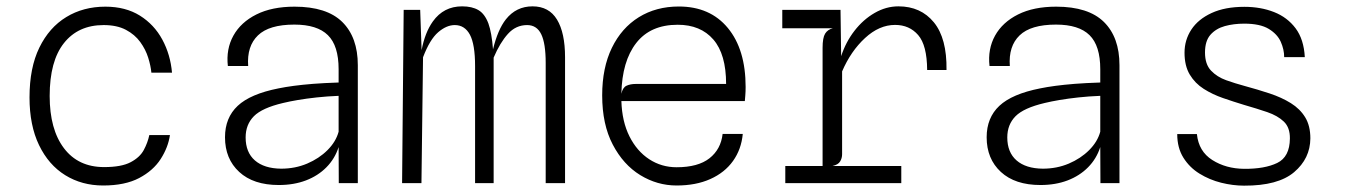

<svg xmlns="http://www.w3.org/2000/svg" viewBox="-20 -577 4240 605"><path d="M305 7.5Q238 7.5 185.5 -25Q133 -57.5 103 -119.8Q73 -182 73 -270Q73 -363.5 104 -427Q135 -490.5 188.8 -523.2Q242.5 -556 312 -556Q375.5 -556 420.8 -527.8Q466 -499.5 491.5 -452.2Q517 -405 522 -348H457Q455 -369.5 447 -395.2Q439 -421 422 -444.5Q405 -468 376.8 -483Q348.5 -498 306.5 -498Q226.5 -498 181.5 -441.2Q136.5 -384.5 136.5 -274.5Q136.5 -169.5 181.5 -110Q226.5 -50.5 308 -50.5Q362.5 -50.5 391.5 -65.8Q420.5 -81 433 -104.2Q445.5 -127.5 450.5 -151.5H515.5Q510 -113 486.5 -76.2Q463 -39.5 418.5 -16Q374 7.5 305 7.5Z M858.5 6Q778.5 6 733.8 -35.2Q689 -76.5 689 -144.5Q689 -206 729 -243.5Q769 -281 857.5 -298.5Q879.5 -303 905.8 -306.5Q932 -310 966.5 -312.8Q1001 -315.5 1047 -317V-359Q1047 -433 1013.2 -466.2Q979.5 -499.5 907.5 -499.5Q828 -499.5 792.8 -465.5Q757.5 -431.5 762 -369H698Q692 -422.5 715.5 -464.8Q739 -507 788 -531.5Q837 -556 908 -556Q1009.5 -556 1058.5 -507.8Q1107.5 -459.5 1107.5 -371.5V0H1047.5L1047 -113.5Q1035 -76.5 1008.5 -49.8Q982 -23 944 -8.5Q906 6 858.5 6ZM866 -45.5Q910 -45.5 947.8 -61.5Q985.5 -77.5 1012 -104Q1038.5 -130.5 1047 -162V-275Q1010 -273.5 978 -270Q946 -266.5 919.2 -262Q892.5 -257.5 872 -252.5Q806 -237 780 -210.8Q754 -184.5 754 -144Q754 -97 783.2 -71.5Q812.5 -46 866 -45.5Z M1247 0 1252 -546H1304L1308.5 -419Q1319 -474.5 1344 -509.5Q1378 -557 1436 -557Q1467.5 -557 1487.5 -545.2Q1507.5 -533.5 1519 -503Q1529.5 -473.5 1533.5 -421.5Q1548.5 -483.5 1574 -516Q1606.5 -557 1658 -557Q1710 -557 1735.2 -515.2Q1760.5 -473.5 1760.5 -396.5V0H1699.5V-379Q1699.5 -440 1685.5 -469Q1671.5 -498 1641 -498Q1605.5 -498 1580.5 -470.2Q1555.5 -442.5 1535.5 -395.5V0H1477V-368.5Q1477 -437 1460.8 -467.5Q1444.5 -498 1413 -498Q1387 -498 1360.8 -475.5Q1334.5 -453 1313 -396.5L1308 0Z M2112 7.5Q2051 7.5 1997.5 -25.2Q1944 -58 1910.8 -121.5Q1877.5 -185 1877.5 -276.5Q1877.5 -363.5 1908 -426.2Q1938.5 -489 1993 -522.8Q2047.5 -556.5 2119 -556.5Q2217.5 -556.5 2273.5 -488.8Q2329.5 -421 2329.5 -303Q2329.5 -288.5 2328.5 -276.5L2327 -258.5H1938Q1940 -194 1963.5 -147.2Q1987 -100.5 2025.8 -75.2Q2064.5 -50 2112 -50Q2179.5 -50 2215.5 -78.2Q2251.5 -106.5 2257 -155H2320.5Q2316 -106.5 2289.8 -69.8Q2263.5 -33 2218.2 -12.8Q2173 7.5 2112 7.5ZM1938 -281.5Q1942 -301 1954 -306.8Q1966 -312.5 1984 -312.5H2268Q2268 -406 2227.8 -452.5Q2187.5 -499 2115.5 -499Q2029.5 -499 1984.8 -441.5Q1940 -384 1938 -281.5Z M2454.5 0V-54H2572V-426.5Q2572 -458 2580 -471Q2588 -484 2604.5 -488H2445V-546H2628.5L2630.5 -400Q2645 -444.5 2672.5 -480Q2700 -515.5 2736 -536.2Q2772 -557 2811 -557Q2881.5 -557 2922.8 -506.5Q2964 -456 2962.5 -356.5H2901.5Q2901 -434.5 2873.2 -466.5Q2845.5 -498.5 2800.5 -498.5Q2750.5 -498.5 2705.8 -457.2Q2661 -416 2633.5 -352V-91Q2633.5 -78.5 2627.2 -68.2Q2621 -58 2603.5 -54H2820V0Z M3258.5 6Q3178.5 6 3133.8 -35.2Q3089 -76.5 3089 -144.5Q3089 -206 3129 -243.5Q3169 -281 3257.5 -298.5Q3279.5 -303 3305.8 -306.5Q3332 -310 3366.5 -312.8Q3401 -315.5 3447 -317V-359Q3447 -433 3413.2 -466.2Q3379.5 -499.5 3307.5 -499.5Q3228 -499.5 3192.8 -465.5Q3157.5 -431.5 3162 -369H3098Q3092 -422.5 3115.5 -464.8Q3139 -507 3188 -531.5Q3237 -556 3308 -556Q3409.5 -556 3458.5 -507.8Q3507.5 -459.5 3507.5 -371.5V0H3447.5L3447 -113.5Q3435 -76.5 3408.5 -49.8Q3382 -23 3344 -8.5Q3306 6 3258.5 6ZM3266 -45.5Q3310 -45.5 3347.8 -61.5Q3385.5 -77.5 3412 -104Q3438.5 -130.5 3447 -162V-275Q3410 -273.5 3378 -270Q3346 -266.5 3319.2 -262Q3292.5 -257.5 3272 -252.5Q3206 -237 3180 -210.8Q3154 -184.5 3154 -144Q3154 -97 3183.2 -71.5Q3212.5 -46 3266 -45.5Z M3900 8Q3865 8 3828 -1.2Q3791 -10.5 3759.8 -29.8Q3728.5 -49 3709 -80Q3689.5 -111 3689.5 -154.5H3751.5Q3757 -100 3800 -72.8Q3843 -45.5 3900.5 -45Q3965 -44.5 4004.5 -63.5Q4044 -82.5 4044.5 -140.5Q4045 -175 4025.5 -193.8Q4006 -212.5 3973 -223.8Q3940 -235 3900 -246.5Q3867 -256.5 3833.8 -268Q3800.5 -279.5 3773 -297Q3745.5 -314.5 3729 -342Q3712.5 -369.5 3712.5 -411Q3712.5 -451 3734 -483.8Q3755.5 -516.5 3797.8 -536Q3840 -555.5 3901 -555.5Q3952.5 -555.5 3994.5 -539Q4036.5 -522.5 4062.5 -487.8Q4088.5 -453 4091.5 -397H4026.5Q4026.5 -421 4015.8 -445.2Q4005 -469.5 3977.8 -486Q3950.5 -502.5 3900.5 -502.5Q3867.5 -502.5 3839.5 -494.8Q3811.5 -487 3794.2 -467.5Q3777 -448 3777 -411.5Q3777 -374.5 3796 -354.5Q3815 -334.5 3843.8 -324.2Q3872.5 -314 3900.5 -306.5Q3943 -295 3980.8 -282.5Q4018.5 -270 4047.5 -252Q4076.5 -234 4092.8 -207.2Q4109 -180.5 4109 -141Q4108.5 -77.5 4057.8 -34.5Q4007 8.5 3900 8Z"/></svg>

Font: Spline Sans Mono Light
Style: Regular
Weight: 300
Monospace: yes
Version: Version 1.004